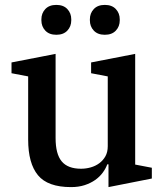

<svg xmlns="http://www.w3.org/2000/svg" viewBox="-20 -752 671 784"><path d="M270 12Q175 12 135 -36.5Q95 -85 95 -182V-440L27 -453V-497L207 -532V-188Q207 -123 232 -93Q257 -63 311 -63Q331 -63 350.5 -68.5Q370 -74 385.5 -85.5Q401 -97 410.5 -114Q420 -131 420 -155V-440L352 -453V-497L532 -532V-80L600 -67V-23L423 12V-81H418Q412 -64 399.5 -47Q387 -30 368.5 -17Q350 -4 325.5 4Q301 12 270 12ZM210 -610Q181 -610 165 -627Q149 -644 149 -669V-673Q149 -698 165 -715Q181 -732 210 -732Q239 -732 255 -715Q271 -698 271 -673V-669Q271 -644 255 -627Q239 -610 210 -610ZM408 -610Q379 -610 363 -627Q347 -644 347 -669V-673Q347 -698 363 -715Q379 -732 408 -732Q437 -732 453 -715Q469 -698 469 -673V-669Q469 -644 453 -627Q437 -610 408 -610Z"/></svg>

Font: IBM Plex Serif Medm
Style: Regular
Weight: 500
Designer: Mike Abbink, Paul van der Laan, Pieter van Rosmalen
Foundry: Bold Monday
Version: Version 3.001